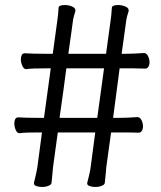

<svg xmlns="http://www.w3.org/2000/svg" viewBox="-20 -737 640 764"><path d="M327 -9Q330 -22 334.5 -39.5Q339 -57 341 -74L359 -210H210L191 -72Q189 -54 188 -39Q187 -24 185 -9Q184 -2 172.5 2.5Q161 7 147 7Q135 7 125 3.5Q115 0 115 -7V-9Q118 -22 122 -38.5Q126 -55 129 -74L147 -210H134Q116 -210 93 -209.5Q70 -209 58 -207H57Q48 -207 42.5 -220Q37 -233 37 -246Q37 -256 40.5 -263Q44 -270 53 -270Q68 -269 89.5 -268.5Q111 -268 135 -268H155L182 -465H160Q142 -465 119.5 -464.5Q97 -464 84 -462H83Q75 -462 69 -475Q63 -488 63 -501Q63 -511 66.5 -518Q70 -525 79 -525Q94 -524 115.5 -523.5Q137 -523 161 -523H190L209 -662Q210 -667 211 -678.5Q212 -690 213 -705Q213 -712 220.5 -714.5Q228 -717 238 -717Q252 -717 266 -711.5Q280 -706 280 -696V-693Q278 -686 275 -676Q272 -666 271 -660Q271 -660 265.5 -619.5Q260 -579 252 -523H402L421 -662Q422 -667 423 -678.5Q424 -690 425 -705Q425 -712 432.5 -714.5Q440 -717 450 -717Q464 -717 478 -711.5Q492 -706 492 -696V-693Q485 -672 483 -660L464 -523H481Q510 -523 552 -526H553Q563 -526 569 -514Q575 -502 575 -489Q575 -479 570.5 -471.5Q566 -464 558 -464Q536 -465 514 -465Q492 -465 480 -465H456L430 -268H455Q484 -268 526 -271H527Q537 -271 543 -259Q549 -247 549 -234Q549 -224 544.5 -216.5Q540 -209 532 -209Q510 -210 493.5 -210Q477 -210 454 -210H422L403 -72Q401 -53 400 -38.5Q399 -24 397 -9Q396 -2 384.5 2.5Q373 7 359 7Q347 7 337 3.5Q327 0 327 -7ZM394 -465H244Q238 -416 231.5 -371Q225 -326 221 -297Q217 -268 217 -268H367Z"/></svg>

Font: QiushuiShotai
Style: Regular
Weight: 600
Designer: Fontworks Inc.
Foundry: Fontworks Inc.
Version: Version 1.250